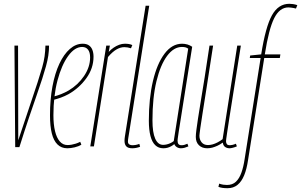

<svg xmlns="http://www.w3.org/2000/svg" viewBox="-20 -770 1584 1010"><path d="M82 4H60L56 -530H75L76 -32Q112 -141 137 -214.5Q162 -288 177.5 -336Q193 -384 202 -416Q211 -448 214.5 -473.5Q218 -499 219 -530H238Q238 -503 234 -477Q230 -451 222 -422Q214 -393 202 -355.5Q190 -318 172.5 -268Q155 -218 132.5 -151.5Q110 -85 82 4Z M262 -262Q282 -267 302 -275Q322 -283 341 -294Q390 -323 422 -370Q454 -417 454 -468Q454 -495 443 -509Q432 -523 412 -523Q373 -523 338.5 -475.5Q304 -428 282.5 -347Q261 -266 261 -164Q261 -115 269.5 -80Q278 -45 294.5 -26Q311 -7 335 -7Q346 -7 357 -9Q368 -11 379 -14.5Q390 -18 402 -24L408 -9Q394 0 373 5Q352 10 334 10Q303 10 282.5 -10Q262 -30 252.5 -68.5Q243 -107 243 -163Q243 -247 256 -316Q269 -385 292.5 -435Q316 -485 347.5 -512.5Q379 -540 415 -540Q435 -540 447.5 -531.5Q460 -523 466 -507.5Q472 -492 472 -472Q472 -411 434.5 -359Q397 -307 341 -275Q321 -264 300 -256.5Q279 -249 259 -244Z M558 -530 552 -497Q564 -510 578 -519.5Q592 -529 607 -534.5Q622 -540 637 -540Q648 -540 657.5 -538.5Q667 -537 676 -533L669 -516Q660 -519 651.5 -520.5Q643 -522 634 -522Q614 -522 593 -510Q572 -498 548 -470L474 0H455L539 -530Z M746 -740H765L660 -76Q657 -57 655 -45Q653 -33 653 -25Q653 -19 655.5 -15Q658 -11 663.5 -8.5Q669 -6 679 -6Q685 -6 693.5 -7.5Q702 -9 713 -13L717 2Q707 6 696 8Q685 10 676 10Q654 10 644.5 0Q635 -10 635 -29Q635 -34 635.5 -40Q636 -46 637 -52Z M931 10Q923 10 916 7Q909 4 904 -1Q899 -6 897 -12Q890 -6 881 -1Q872 4 862 7Q852 10 839 10Q814 10 797 -6Q780 -22 771.5 -54.5Q763 -87 763 -135Q763 -252 784.5 -343.5Q806 -435 845.5 -487.5Q885 -540 938 -540Q945 -540 952 -539Q959 -538 966 -536Q973 -534 979 -531Q985 -528 991 -524Q969 -387 955 -297.5Q941 -208 932.5 -155Q924 -102 920 -76Q916 -50 915 -41Q914 -32 914 -30Q914 -18 919 -12Q924 -6 935 -6Q943 -6 950 -8Q957 -10 966 -14L971 0Q962 4 952 7Q942 10 931 10ZM894 -28 970 -514Q963 -519 955.5 -521Q948 -523 937 -523Q894 -523 859 -476Q824 -429 803 -342.5Q782 -256 782 -137Q782 -73 796.5 -40.5Q811 -8 838 -8Q848 -8 858 -10.5Q868 -13 877.5 -17.5Q887 -22 894 -28Z M1070 10Q1043 10 1026.5 -6Q1010 -22 1010 -50Q1010 -63 1013 -86Q1016 -109 1021.5 -146Q1027 -183 1036 -236.5Q1045 -290 1056.5 -362.5Q1068 -435 1082 -530H1101Q1080 -394 1066.5 -307Q1053 -220 1045 -170.5Q1037 -121 1034 -98Q1031 -75 1030 -67.5Q1029 -60 1029 -56Q1029 -36 1040.5 -21.5Q1052 -7 1074 -7Q1086 -7 1098.5 -10.5Q1111 -14 1124.5 -21Q1138 -28 1151 -38L1228 -530H1247Q1225 -389 1210 -297.5Q1195 -206 1187 -152.5Q1179 -99 1175 -73.5Q1171 -48 1170 -39Q1169 -30 1169 -27Q1169 -19 1173 -12.5Q1177 -6 1190 -6Q1195 -6 1203.5 -8Q1212 -10 1221 -14L1226 0Q1217 4 1205.5 7Q1194 10 1188 10Q1174 10 1164 3Q1154 -4 1152 -20Q1138 -10 1124 -3.5Q1110 3 1097 6.5Q1084 10 1070 10Z M1177 220Q1163 220 1151.5 218.5Q1140 217 1129 213L1133 196Q1145 200 1154.5 201.5Q1164 203 1174 203Q1203 203 1221 186Q1239 169 1250 138Q1261 107 1267 66L1351 -465H1294L1296 -478L1354 -484Q1377 -629 1410.5 -689.5Q1444 -750 1502 -750Q1511 -750 1521.5 -748.5Q1532 -747 1544 -743L1537 -725Q1531 -727 1524 -728Q1517 -729 1510.5 -730Q1504 -731 1497 -731Q1451 -731 1422.5 -674.5Q1394 -618 1373 -484H1455L1452 -465H1370L1285 71Q1278 119 1264.5 152Q1251 185 1229.5 202.5Q1208 220 1177 220Z"/></svg>

Font: Georama
Style: Italic
Weight: 400
Width: 2
Italic angle: -9°
Designer: Jean-Baptiste Levee
Foundry: Production Type
Version: Version 1.000